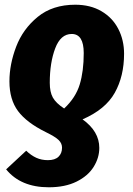

<svg xmlns="http://www.w3.org/2000/svg" viewBox="-20 -570 563 814"><path d="M6 148 91 69Q112 89 134 99Q156 109 183 109Q213 109 228 94.5Q243 80 243 56Q243 38 229 24Q215 10 174 -10Q93 -50 56.5 -99Q20 -148 20 -225Q20 -297 48.5 -372Q77 -447 140 -498.5Q203 -550 299 -550Q363 -550 410 -522.5Q457 -495 481.5 -447.5Q506 -400 506 -342Q506 -247 466.5 -176.5Q427 -106 330 -64Q401 -13 401 57Q401 99 377 137.5Q353 176 304.5 200Q256 224 187 224Q68 224 6 148ZM335 -345Q335 -426 284 -426Q237 -426 214 -365Q191 -304 191 -219Q191 -180 204 -156.5Q217 -133 252 -110Q301 -156 318 -212Q335 -268 335 -345Z"/></svg>

Font: Fira Sans Condensed ExtraBold
Style: Italic
Weight: 800
Width: 3
Italic angle: -8°
Designer: bBox Type GmbH & Carrois Corporate GbR & Edenspiekermann AG
Foundry: bBox Type GmbH & Carrois Corporate GbR & Edenspiekermann AG
Version: Version 4.301